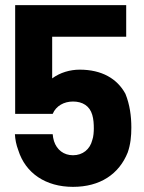

<svg xmlns="http://www.w3.org/2000/svg" viewBox="-20 -720 561 747"><path d="M264 7C369 7 443 -42 477 -127C488 -159 491 -190 491 -224C491 -268 485 -313 468 -355C436 -414 376 -449 290 -449C253 -449 214 -438 183 -415V-577H471V-700H39V-277H185C198 -308 229 -325 264 -325C301 -325 329 -308 339 -273C344 -256 345 -238 345 -220C345 -209 344 -188 339 -175C330 -139 302 -116 264 -116C228 -116 201 -137 190 -171C187 -181 186 -188 185 -198H38C39 -178 43 -157 51 -136C79 -46 158 7 264 7Z"/></svg>

Font: Vanilla Cream Black
Style: Regular
Weight: 900
Designer: Jeremy Tribby, Jinavaṁso
Foundry: Tribby Type
Version: Version 1.422;Glyphs 3.1.2 (3151)